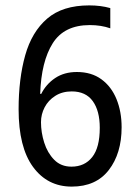

<svg xmlns="http://www.w3.org/2000/svg" viewBox="-20 -774 512 712"><path d="M49 -369Q49 -482 73.5 -569Q98 -656 155 -705Q212 -754 311 -754Q354 -754 389 -744V-669Q355 -681 313 -681Q218 -681 175.5 -613.5Q133 -546 129 -426H133Q151 -462 184.5 -484.5Q218 -507 265 -507Q319 -507 356 -480Q393 -453 412 -406.5Q431 -360 431 -302Q431 -205 383.5 -143.5Q336 -82 246 -82Q156 -82 102.5 -155Q49 -228 49 -369ZM245 -156Q294 -156 322 -191.5Q350 -227 350 -300Q350 -363 324 -399Q298 -435 246 -435Q211 -435 185 -418.5Q159 -402 145.5 -376Q132 -350 132 -321Q132 -283 144 -245Q156 -207 181 -181.5Q206 -156 245 -156Z"/></svg>

Font: Noto Sans Telugu UI Condensed
Style: Regular
Weight: 400
Width: 3
Designer: Jelle Bosma - Monotype Design Team
Foundry: Monotype Imaging Inc.
Version: Version 2.006; ttfautohint (v1.8.4.7-5d5b)